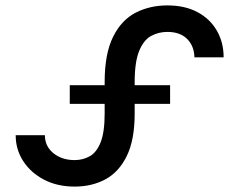

<svg xmlns="http://www.w3.org/2000/svg" viewBox="-20 -680 885 710"><path d="M238 -365H367V-376Q367 -481 398 -543.5Q429 -606 481.5 -633Q534 -660 599 -660Q664 -660 710.5 -635Q757 -610 782 -566.5Q807 -523 807 -468H699Q698 -510 672 -536Q646 -562 599 -562Q567 -562 539.5 -547.5Q512 -533 495 -492.5Q478 -452 478 -376V-365H609V-296H478V-260Q478 -163 449 -103.5Q420 -44 370 -17Q320 10 256 10Q192 10 143 -15.5Q94 -41 66 -84Q38 -127 38 -180H146Q146 -139 177.5 -113.5Q209 -88 256 -88Q286 -88 311.5 -102Q337 -116 352 -153.5Q367 -191 367 -260V-296H238Z"/></svg>

Font: Syne SemiBold
Style: Regular
Weight: 600
Designer: Lucas Descroix
Foundry: Bonjour Monde
Version: Version 2.200; ttfautohint (v1.8.4)